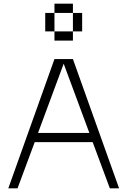

<svg xmlns="http://www.w3.org/2000/svg" viewBox="-20 -1020 690 1040"><path d="M275 -700 25 0H75L168 -250H482L575 0H625L375 -700ZM186 -300 325 -675 464 -300ZM225 -850H275V-950H225ZM275 -800H375V-850H275ZM275 -950H375V-1000H275ZM375 -850H425V-950H375Z"/></svg>

Font: LS-VG5000 Light
Style: Regular
Weight: 400
Designer: Justin Bihan, 2021
Foundry: Justin Bihan, 2021
Version: Version 1.000;Glyphs 3.1.2 (3151)